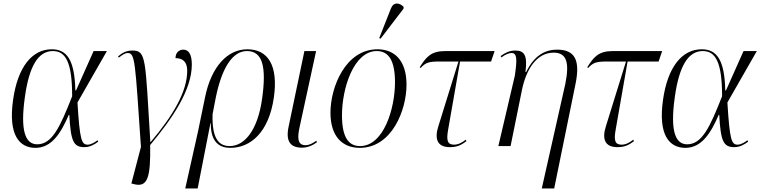

<svg xmlns="http://www.w3.org/2000/svg" viewBox="-20 -824 4289 1083"><path d="M180 10C272 10 324 -74 368 -176H371C379 -26 395 6 456 6C489 6 516 -11 534 -25L530 -33C517 -23 494 -8 475 -8C440 -8 430 -33 417 -246L583 -536H508L409 -314H405C401 -487 357 -546 272 -546C161 -546 80 -446 54 -262C25 -61 90 10 180 10ZM190 -10C122 -10 94 -88 120 -274C144 -450 195 -536 278 -536C350 -536 387 -474 387 -281C319 -108 274 -10 190 -10Z M737 215C813 234 830 176 827 -6C953 -156 1062 -317 1062 -460C1062 -518 1044 -544 1014 -544C992 -544 970 -529 970 -496C1009 -496 1036 -477 1036 -425C1036 -308 957 -173 830 -23H828C799 -493 806 -539 727 -539C694 -539 670 -527 646 -506L650 -499C672 -516 687 -525 700 -525C743 -525 742 -476 775 5L721 211Z M1025 239H1095L1167 -129H1169C1168 -20 1220 10 1279 10C1393 10 1497 -77 1525 -276C1550 -454 1492 -546 1375 -546C1263 -546 1172 -448 1137 -277L1097 -83ZM1276 0C1213 0 1175 -44 1179 -180L1197 -273C1232 -445 1293 -536 1373 -536C1462 -536 1483 -446 1459 -271C1433 -80 1354 0 1276 0Z M1684 9C1716 9 1748 -6 1768 -22L1764 -30C1744 -16 1725 -5 1703 -5C1658 -5 1656 -46 1671 -112L1763 -536H1697L1608 -110C1590 -25 1619 9 1684 9Z M2127 -606 2256 -775 2257 -785C2234 -809 2200 -815 2185 -776L2119 -609ZM2009 10C2191 10 2273 -204 2273 -346C2273 -488 2201 -546 2109 -546C1929 -546 1844 -333 1844 -188C1844 -54 1912 10 2009 10ZM2011 0C1948 0 1909 -46 1909 -174C1909 -328 1976 -536 2105 -536C2172 -536 2208 -483 2208 -360C2208 -211 2144 0 2011 0Z M2517 6C2553 6 2578 -2 2611 -28L2607 -36C2586 -19 2564 -8 2541 -8C2503 -8 2497 -33 2508 -94L2575 -477H2750L2770 -536H2492C2411 -536 2384 -503 2347 -444L2353 -441C2381 -471 2398 -477 2459 -477H2566L2453 -113C2430 -42 2445 6 2517 6Z M3036 239H3106L3227 -354C3253 -485 3223 -544 3122 -544C3061 -544 2996 -517 2948 -418H2944C2956 -512 2938 -539 2886 -539C2854 -539 2829 -526 2804 -508L2808 -500C2832 -518 2852 -525 2865 -525C2896 -525 2898 -493 2884 -397L2791 0H2860L2924 -316C2949 -437 3009 -527 3103 -527C3178 -527 3192 -469 3169 -352Z M3462 6C3498 6 3523 -2 3556 -28L3552 -36C3531 -19 3509 -8 3486 -8C3448 -8 3442 -33 3453 -94L3520 -477H3695L3715 -536H3437C3356 -536 3329 -503 3292 -444L3298 -441C3326 -471 3343 -477 3404 -477H3511L3398 -113C3375 -42 3390 6 3462 6Z M3846 10C3938 10 3990 -74 4034 -176H4037C4045 -26 4061 6 4122 6C4155 6 4182 -11 4200 -25L4196 -33C4183 -23 4160 -8 4141 -8C4106 -8 4096 -33 4083 -246L4249 -536H4174L4075 -314H4071C4067 -487 4023 -546 3938 -546C3827 -546 3746 -446 3720 -262C3691 -61 3756 10 3846 10ZM3856 -10C3788 -10 3760 -88 3786 -274C3810 -450 3861 -536 3944 -536C4016 -536 4053 -474 4053 -281C3985 -108 3940 -10 3856 -10Z"/></svg>

Font: Noto Serif Display SemiCondensed Light
Style: Italic
Weight: 300
Width: 4
Italic angle: -12°
Designer: Monotype Design Team
Foundry: Monotype Imaging Inc.
Version: Version 2.009